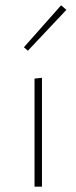

<svg xmlns="http://www.w3.org/2000/svg" viewBox="-20 -703 288 723"><path d="M70 -525 210 -683 230 -666 85 -512ZM110 -407 138 -410V0H110Z"/></svg>

Font: Ysabeau Infant Extralight
Style: Regular
Weight: 200
Designer: Christian Thalmann (Catharsis Fonts)
Version: Version 0.003